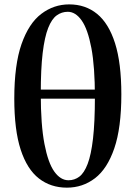

<svg xmlns="http://www.w3.org/2000/svg" viewBox="-20 -839 617 875"><path d="M284.8 16.2Q211.1 16.2 157.3 -25.7Q103.4 -67.6 74.2 -157.1Q45.1 -246.6 45.1 -389.2Q45.1 -543.8 78.2 -638.4Q111.4 -732.9 168.3 -775.9Q225.2 -819 295.4 -819Q369.4 -819 422.5 -775.7Q475.6 -732.3 504.3 -642Q533 -551.6 533 -408.7Q533 -256.5 500.9 -163Q468.9 -69.6 412.8 -26.7Q356.7 16.2 284.8 16.2ZM292.2 -17.5Q319.7 -17.5 341.6 -34Q363.5 -50.5 379.4 -91.9Q395.3 -133.4 403.9 -207.5Q412.5 -281.7 412.5 -396.8Q412.5 -534.9 396.4 -620.3Q380.2 -705.8 352.3 -745.6Q324.3 -785.3 288.8 -785.3Q261.4 -785.3 238.6 -769Q215.8 -752.7 199.5 -711.4Q183.3 -670.2 174.5 -597.7Q165.8 -525.2 165.8 -412.2Q165.8 -269.8 182.6 -183Q199.3 -96.2 227.7 -56.8Q256 -17.5 292.2 -17.5ZM90.6 -389.2V-430.7H491.2V-389.2Z"/></svg>

Font: Noto Serif HK ExtraLight
Style: Regular
Weight: 200
Designer: Ryoko NISHIZUKA 西塚涼子 (kana & ideographs); Frank Grießhammer (Latin, Greek & Cyrillic); Wenlong ZHANG 张文龙 (bopomofo); San
Foundry: Adobe
Version: Version 2.002-H1;hotconv 1.1.0;makeotfexe 2.6.0